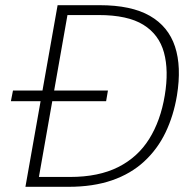

<svg xmlns="http://www.w3.org/2000/svg" viewBox="-20 -720 736 740"><path d="M22 -330 30 -371H396L389 -330ZM78 0 202 -700H364Q486 -700 557.5 -659Q629 -618 654.5 -540.5Q680 -463 662 -352Q649 -274 618 -209.5Q587 -145 535.5 -97.5Q484 -50 411.5 -25Q339 0 244 0ZM130 -38H250Q360 -38 435.5 -76Q511 -114 555 -184.5Q599 -255 615 -352Q631 -448 612 -517.5Q593 -587 532.5 -624.5Q472 -662 360 -662H240Z"/></svg>

Font: DM Sans 10pt ExtraLight
Style: Italic
Weight: 250
Italic angle: -10°
Version: Version 4.004;gftools[0.9.30]